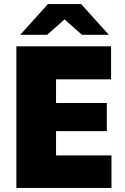

<svg xmlns="http://www.w3.org/2000/svg" viewBox="-20 -929 620 949"><path d="M61 -700H529V-537H257V-420H508V-281H257V-161H531V0H61ZM217 -909H381L518 -757H385L299 -833L213 -757H80Z"/></svg>

Font: Chess Sans ExtraBold
Style: Regular
Weight: 800
Designer: Wolf Bōese
Foundry: Wolf Bōese
Version: Version 7.223